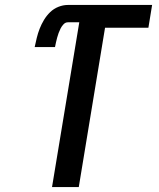

<svg xmlns="http://www.w3.org/2000/svg" viewBox="-20 -755 640 775"><path d="M190 0 300 -665H254Q244 -665 236.5 -657Q229 -649 224.5 -640Q220 -631 216.5 -621.5Q213 -612 210.5 -602.5Q208 -593 206 -584Q204 -575 202 -565H120Q124 -584 128.5 -602.5Q133 -621 140 -639Q147 -657 157.5 -674.5Q168 -692 182.5 -706Q197 -720 216 -727.5Q235 -735 254 -735H594L579 -643H404L298 0Z"/></svg>

Font: Iosevka Curly SmBdEx
Style: Italic
Weight: 600
Width: 7
Italic angle: -9°
Monospace: yes
Designer: Belleve Invis
Foundry: Belleve Invis
Version: Version 11.1.0; ttfautohint (v1.8.3)